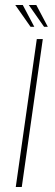

<svg xmlns="http://www.w3.org/2000/svg" viewBox="-20 -747 221 767"><path d="M43 0 127 -591H151L67 0ZM171 -640H156L95 -727H125ZM117 -640H102L41 -727H71Z"/></svg>

Font: Alumni Sans SC Thin
Style: Italic
Weight: 100
Italic angle: -8°
Designer: Robert E. Leuschke
Foundry: Robert E. Leuschke
Version: Version 1.016